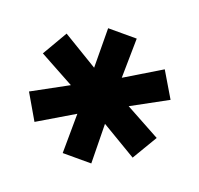

<svg xmlns="http://www.w3.org/2000/svg" viewBox="-80 -829 590 568"><g transform="rotate(20 215.0 -545.5)"><path d="M258 -618 260 -742H170L171 -618L60 -685L14 -606L124 -546L14 -486L60 -407L171 -473L170 -349H260L258 -473L369 -407L416 -486L306 -546L416 -606L369 -685Z"/></g></svg>

Font: Montserrat-Alt1
Style: Bold
Weight: 700
Designer: Differentunic
Foundry: Differentunic
Version: Version 7.222